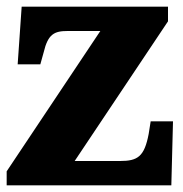

<svg xmlns="http://www.w3.org/2000/svg" viewBox="-20 -556 549 576"><path d="M0 0H494L499 -192H432L426 -154C413 -86 393 -73 340 -73H204L484 -492V-536H45L33 -363H101L111 -399C124 -454 143 -463 183 -463H281L0 -42Z"/></svg>

Font: Noto Serif Bengali SemiCondensed Black
Style: Regular
Weight: 900
Width: 4
Designer: Juan Bruce, Universal Thirst, Indian Type Foundry and the Monotype Design Team.
Foundry: Monotype Imaging Inc.
Version: Version 2.003